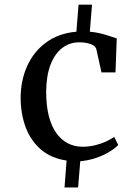

<svg xmlns="http://www.w3.org/2000/svg" viewBox="-20 -696 599 842"><path d="M70.5 -265.5Q70.5 -342 98.8 -405.5Q127 -469 181.8 -509.5Q236.5 -550 315 -557L324.5 -675.5H383.5L374 -557Q401 -554.5 423.5 -548.8Q446 -543 463.2 -537Q480.5 -531 492 -527.5L486.5 -378.5H425L403 -478Q401 -488.5 390.8 -495.8Q380.5 -503 364.2 -506.8Q348 -510.5 328 -510.5Q286 -510.5 253.2 -485.8Q220.5 -461 201.8 -412.8Q183 -364.5 182.5 -293Q182.5 -233 194 -187.8Q205.5 -142.5 226.8 -112.8Q248 -83 277.2 -67.8Q306.5 -52.5 341.5 -52.5Q370.5 -52.5 397 -59Q423.5 -65.5 445 -75.5Q466.5 -85.5 481 -95.5L498.5 -60Q483 -44 457.2 -28.8Q431.5 -13.5 399.2 -2.8Q367 8 332 11L322.5 126H263L272 8Q205.5 -1.5 160.8 -39.2Q116 -77 93.5 -135.5Q71 -194 70.5 -265.5Z"/></svg>

Font: Merriweather 48pt
Style: Regular
Weight: 400
Version: Version 2.100